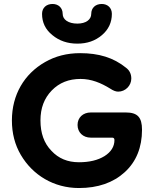

<svg xmlns="http://www.w3.org/2000/svg" viewBox="-20 -932 776 968"><path d="M192 -862C192 -819 209 -783 244 -755C279 -726 321 -712 370 -712C419 -712 460 -726 494 -755C527 -783 544 -819 544 -862C544 -893 522 -912 493 -912C462 -912 440 -893 440 -862C440 -833 413 -813 370 -813C325 -813 296 -833 296 -862C296 -893 274 -912 245 -912C214 -912 192 -893 192 -862ZM378 16C474 16 551 -11 609 -64C667 -117 696 -189 696 -278C696 -341 673 -365 614 -365H438C398 -365 371 -339 371 -302C371 -265 398 -238 438 -238H546C553 -238 557 -234 557 -226C557 -193 540 -166 507 -145C473 -124 430 -114 378 -114C321 -114 275 -133 239 -172C202 -210 184 -261 184 -325C184 -387 203 -437 241 -476C279 -515 327 -534 386 -534C441 -534 489 -514 536 -485C551 -475 564 -470 576 -470C612 -470 642 -500 642 -536C642 -559 633 -577 616 -590C552 -642 477 -664 384 -664C318 -664 259 -649 207 -619C102 -559 40 -454 40 -325C40 -260 55 -202 85 -151C145 -49 251 16 378 16Z"/></svg>

Font: Dongle
Style: Bold
Weight: 700
Designer: Yanghee Ryu
Foundry: Yanghee Ryu
Version: Version 2.000